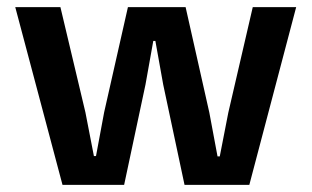

<svg xmlns="http://www.w3.org/2000/svg" viewBox="-20 -520 877 540"><path d="M502 -500 568.8 -203.1 591.8 -80.1H598.1L622.1 -203.1L690.9 -500H813L681.2 0H499L439 -282.2L417 -404.8H411.1L389.2 -282.2L329.1 0H155.8L22.9 -500H149.9L220.2 -204.1L244.1 -81.1H250L272.9 -204.1L339.8 -500Z"/></svg>

Font: TASA Orbiter Text SemiBold
Style: Regular
Weight: 600
Designer: Weizhong Zhang
Version: Version 1.000;Glyphs 3.1.2 (3151)